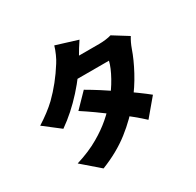

<svg xmlns="http://www.w3.org/2000/svg" viewBox="-192 -1065 1385 1358"><g transform="rotate(-30 500.0 -386.0)"><path d="M842 -199 726 -61Q660 -123 541 -212.5Q422 -302 328 -363L436 -474Q531 -419 652 -337Q773 -255 842 -199ZM875 -555Q850 -482 803.5 -395.5Q757 -309 694 -230Q614 -131 514 -53Q414 25 279 78L138 -44Q248 -78 326 -124Q397 -165 451.5 -212Q506 -259 553 -314Q603 -372 642 -442Q681 -512 693 -563H373L427 -700H693Q718 -700 746 -703.5Q774 -707 792 -713L914 -637Q891 -600 875 -555ZM516 -681Q460 -583 368 -481Q276 -379 173 -307L42 -408Q131 -464 192 -522Q285 -613 359 -731Q373 -752 388.5 -786.5Q404 -821 412 -850L587 -796Q556 -751 516 -681Z"/></g></svg>

Font: Merged Yaku Han JP Black
Style: Regular
Weight: 900
Designer: Ryoko NISHIZUKA 西塚涼子 (kana, bopomofo & ideographs); Paul D. Hunt (Latin, Greek & Cyrillic); Sandoll Communications 산돌커뮤니
Foundry: Adobe
Version: Version 2.004